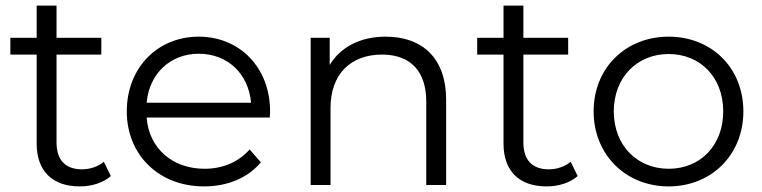

<svg xmlns="http://www.w3.org/2000/svg" viewBox="-20 -661 2722 686"><path d="M111 -466V-148C111 -51 166 5 265 5C308 5 349 -8 376 -32L351 -83C331 -66 302 -56 273 -56C214 -56 182 -89 182 -152V-466H342V-526H182V-641H111V-526H17V-466Z M709 5C793 5 865 -25 912 -81L872 -127C832 -82 776 -58 711 -58C595 -58 512 -132 504 -241H944L945 -263C945 -419 837 -530 690 -530C543 -530 433 -419 433 -263C433 -108 547 5 709 5ZM690 -469C793 -469 868 -398 877 -294H504C513 -398 589 -469 690 -469Z M1161 0V-276C1161 -395 1232 -466 1345 -466C1446 -466 1503 -407 1503 -298V0H1574V-305C1574 -452 1490 -530 1358 -530C1267 -530 1197 -493 1158 -429V-526H1090V0Z M1779 -466V-148C1779 -51 1834 5 1933 5C1976 5 2017 -8 2044 -32L2019 -83C1999 -66 1970 -56 1941 -56C1882 -56 1850 -89 1850 -152V-466H2010V-526H1850V-641H1779V-526H1685V-466Z M2101 -263C2101 -108 2216 5 2369 5C2522 5 2636 -108 2636 -263C2636 -419 2522 -530 2369 -530C2216 -530 2101 -419 2101 -263ZM2173 -263C2173 -385 2257 -468 2369 -468C2482 -468 2564 -385 2564 -263C2564 -141 2482 -58 2369 -58C2257 -58 2173 -141 2173 -263Z"/></svg>

Font: Malon Grotesk
Style: Regular
Weight: 400
Designer: Julieta Ulanovsky
Foundry: Julieta Ulanovsky
Version: Version 7.200